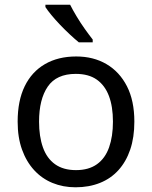

<svg xmlns="http://www.w3.org/2000/svg" viewBox="-20 -786 645 816"><path d="M551 -269Q551 -202 533.5 -150.5Q516 -99 483.5 -63Q451 -27 404.5 -8.5Q358 10 301 10Q248 10 203 -8.5Q158 -27 125 -63Q92 -99 73.5 -150.5Q55 -202 55 -269Q55 -358 85 -419.5Q115 -481 171 -513.5Q227 -546 304 -546Q377 -546 432.5 -513.5Q488 -481 519.5 -419.5Q551 -358 551 -269ZM146 -269Q146 -206 162.5 -159.5Q179 -113 214 -88Q249 -63 303 -63Q357 -63 392 -88Q427 -113 443.5 -159.5Q460 -206 460 -269Q460 -333 443 -378Q426 -423 391.5 -447.5Q357 -472 302 -472Q220 -472 183 -418Q146 -364 146 -269ZM278 -766Q289 -744 305.5 -716.5Q322 -689 340.5 -663Q359 -637 374 -618V-606H315Q298 -620 277 -639.5Q256 -659 235.5 -680.5Q215 -702 198.5 -722Q182 -742 173 -756V-766Z"/></svg>

Font: Noto Sans Hebrew
Style: Regular
Weight: 400
Designer: Monotype Design Team
Foundry: Monotype Imaging Inc.
Version: Version 2.003;January 10, 2023;FontCreator 14.0.0.2877 64-bi